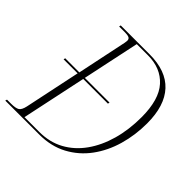

<svg xmlns="http://www.w3.org/2000/svg" viewBox="-199 -865 1017 1017"><g transform="rotate(45 309.0 -357.0)"><path d="M-13 0 -10 -10H21Q54 -10 68.5 -18.5Q83 -27 90 -59L156 -373H51L53 -383H159L218 -665Q220 -675 220 -681Q220 -695 209.5 -699.5Q199 -704 180 -704H136L138 -714H354Q478 -714 541 -646Q604 -578 604 -446Q604 -358 581 -278Q558 -198 512 -135.5Q466 -73 398 -36.5Q330 0 241 0ZM232 -10Q309 -10 369.5 -43Q430 -76 472.5 -135.5Q515 -195 537.5 -274.5Q560 -354 560 -448Q560 -580 504 -642Q448 -704 352 -704H268L200 -383H385L383 -373H198L121 -10Z"/></g></svg>

Font: Noto Serif Display SemiCondensed ExtraLight
Style: Italic
Weight: 200
Width: 4
Italic angle: -12°
Designer: Monotype Design Team
Foundry: Monotype Imaging Inc.
Version: Version 2.009